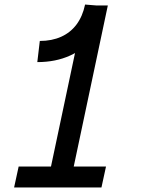

<svg xmlns="http://www.w3.org/2000/svg" viewBox="-20 -824 640 844"><path d="M144 -551 155 -644Q208 -644 249 -662.5Q290 -681 316.5 -716.5Q343 -752 354 -804L453 -796Q437 -719 394.5 -664Q352 -609 288.5 -580Q225 -551 144 -551ZM42 0 62 -92H446L426 0ZM191 -30 354 -800H454L291 -30Z"/></svg>

Font: Victor Mono Thin
Style: Italic
Weight: 100
Italic angle: -12°
Monospace: yes
Designer: Rune Bjørnerås
Version: Version 1.561;gftools[0.9.30]